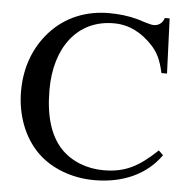

<svg xmlns="http://www.w3.org/2000/svg" viewBox="-50 -726 778 790"><g transform="rotate(5 338.5 -331.0)"><path d="M622 -131C547 -60 492 -30 402 -30C333 -30 268 -55 224 -102C177 -153 152 -231 152 -341C152 -514 241 -636 392 -636C457 -636 509 -607 553 -560C578 -533 593 -504 605 -449H628L619 -676H599C593 -655 576 -643 557 -643C540 -643 509 -655 488 -661C448 -672 408 -676 369 -676C276 -676 190 -643 126 -572C69 -508 36 -425 36 -325C36 -226 71 -135 132 -75C190 -18 277 14 368 14C486 14 583 -30 641 -113Z"/></g></svg>

Font: XITS
Style: Regular
Weight: 400
Designer: MicroPress Inc., with final additions and corrections provided by Coen Hoffman, Elsevier (retired)
Version: Version 1.302